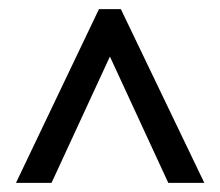

<svg xmlns="http://www.w3.org/2000/svg" viewBox="-20 -733 482 421"><path d="M15 -332H93L221 -609L349 -332H428L245 -713H197Z"/></svg>

Font: Noto Sans Gujarati UI ExtraCondensed
Style: Regular
Weight: 400
Width: 2
Designer: Jelle Bosma - Monotype Design Team, Universal Thirst
Foundry: Monotype Imaging Inc.
Version: Version 2.106